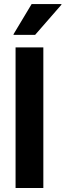

<svg xmlns="http://www.w3.org/2000/svg" viewBox="-20 -936 326 956"><path d="M57.5 0V-700H195.8V0ZM47.5 -762.5V-765.8L137.5 -915.8H285.8V-912.5L155 -762.5Z"/></svg>

Font: Funnel Display
Style: Bold
Weight: 700
Designer: NORD ID, Kristian Moeller
Foundry: Dicotype
Version: Version 1.000